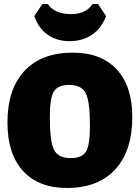

<svg xmlns="http://www.w3.org/2000/svg" viewBox="-20 -920 693 952"><path d="M466 -900 506 -840Q483 -780 436.5 -748Q390 -716 325 -716Q261 -716 216 -748Q171 -780 150 -840L190 -900H217Q251 -850 332 -850Q406 -850 439 -900ZM341 -659Q482 -659 559 -575.5Q636 -492 636 -340Q636 -172 551.5 -80Q467 12 312 12Q171 12 94 -72.5Q17 -157 17 -312Q17 -478 101.5 -568.5Q186 -659 341 -659ZM323 -499Q267 -499 247 -466.5Q227 -434 227 -339Q227 -218 248 -177Q269 -136 330 -136Q387 -136 406.5 -168.5Q426 -201 426 -297Q426 -417 405 -458Q384 -499 323 -499Z"/></svg>

Font: Alegreya Sans SC Black
Style: Regular
Weight: 900
Designer: Juan Pablo del Peral
Foundry: Huerta Tipografica
Version: Version 2.007